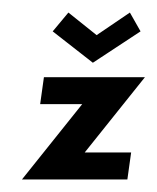

<svg xmlns="http://www.w3.org/2000/svg" viewBox="-20 -286 251 306"><path d="M211 -163H50L44 -120H111L15 0H183L189 -43H115ZM89 -266 64 -236 128 -186 204 -236 187 -266 134 -230Z"/></svg>

Font: Hussar Tani
Style: DwaKurs
Weight: 700
Foundry: Cannot Into Space Fonts
Version: Version 0.92